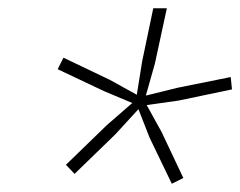

<svg xmlns="http://www.w3.org/2000/svg" viewBox="-20 -750 583 466"><path d="M397 -304 343 -416 316 -485 260 -424 161 -328 140 -350 239 -446 301 -500 232 -529 120 -582 134 -610 247 -556 312 -520 325 -601 352 -730H385L356 -596L334 -518L411 -537L540 -563L543 -533L414 -506L336 -495L372 -430L425 -318Z"/></svg>

Font: Kantumruy Pro ExtraLight
Style: Italic
Weight: 250
Italic angle: -13°
Version: Version 1.002